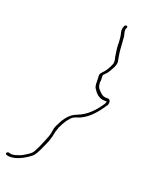

<svg xmlns="http://www.w3.org/2000/svg" viewBox="-224 -748 776 977"><g transform="rotate(30 163.5 -260.0)"><path d="M197 -689 196 -681V-680C195 -674 195 -666 199 -656C209 -635 212 -618 218 -596L217 -595C222 -572 230 -550 237 -529C239 -525 248 -508 245 -494C240 -472 233 -449 219 -431C209 -416 210 -411 215 -393C220 -371 221 -351 232 -341C248 -324 268 -306 301 -311L313 -313L310 -298C288 -248 260 -206 216 -180L215 -179C187 -164 165 -131 154 -85L153 -83C150 -76 150 -73 150 -69L149 -67C147 -59 148 -43 148 -34V-33L147 -21C147 -16 146 -11 144 -4C144 2 141 10 140 16L130 60C128 68 125 75 122 85C117 104 104 113 96 121C84 132 77 139 62 147C52 152 39 162 19 162H18L11 161C6 161 2 165 1 168C0 174 2 177 7 177H8L15 178C27 178 37 175 50 170C79 157 103 137 125 112C132 105 141 79 146 59L157 15C158 9 160 2 160 -4V-5C165 -27 160 -43 166 -68C166 -74 167 -78 170 -85C171 -89 173 -98 176 -105L184 -125L195 -144C202 -156 213 -162 222 -167C268 -190 298 -236 324 -296L325 -297C331 -311 325 -335 307 -329C276 -320 256 -346 246 -352C238 -362 236 -373 233 -383L234 -384C235 -387 230 -409 228 -417L230 -423C240 -436 244 -443 250 -458L256 -476C259 -483 260 -489 261 -495C262 -501 263 -509 260 -518C252 -541 246 -554 240 -578L223 -645C221 -650 212 -666 211 -679L214 -691C215 -694 211 -698 206 -698C203 -698 199 -694 197 -689ZM258 -511V-512Z"/></g></svg>

Font: Stray Cat
Style: ExLtObl
Weight: 200
Version: Version 1.0